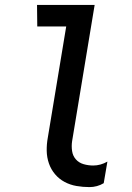

<svg xmlns="http://www.w3.org/2000/svg" viewBox="-20 -755 540 783"><path d="M345 8Q318 8 292 3.5Q266 -1 243.5 -13Q221 -25 204.5 -44.5Q188 -64 179.5 -88.5Q171 -113 170.5 -140Q170 -167 175 -194L250 -647H132L131 -735H366L274 -179Q271 -159 274 -139Q277 -119 289.5 -105Q302 -91 321 -85.5Q340 -80 360 -80Q375 -80 389.5 -84Q404 -88 418 -96L403 -8Q390 0 375 4Q360 8 345 8Z"/></svg>

Font: Iosevka Semibold Oblique
Style: Regular
Weight: 600
Italic angle: -9°
Monospace: yes
Designer: Belleve Invis
Foundry: Belleve Invis
Version: Version 32.5.0; ttfautohint (v1.8.4)